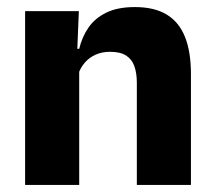

<svg xmlns="http://www.w3.org/2000/svg" viewBox="-20 -523 606 543"><path d="M520 0H367V-289Q367 -316 360 -335.8Q353 -355.5 336.5 -366Q320 -376.5 291.5 -376.5Q268 -376.5 250 -368.2Q232 -360 219.8 -345.8Q207.5 -331.5 201.5 -313.5L178 -385H204Q212 -418.5 230.2 -445Q248.5 -471.5 280.5 -487.2Q312.5 -503 361.5 -503Q416.5 -503 451.5 -481.8Q486.5 -460.5 503.2 -418.5Q520 -376.5 520 -313.5ZM204 0H51V-491.5H203L198 -368.5L204 -354Z"/></svg>

Font: Anek Kannada
Style: Bold
Weight: 700
Version: Version 1.003